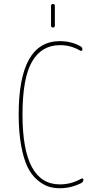

<svg xmlns="http://www.w3.org/2000/svg" viewBox="-20 -950 540 979"><path d="M240.2 -820.3V-919.9Q240.2 -929.7 250 -929.7Q259.8 -929.7 259.8 -919.9V-820.3Q259.8 -809.6 250 -809.6Q240.2 -809.6 240.2 -820.3ZM285.2 9.8Q253.9 9.8 226.6 1Q199.2 -7.8 169.9 -32.7Q140.6 -57.6 120.6 -98.1Q100.6 -138.7 87.9 -207.5Q75.2 -276.4 75.2 -365.2Q75.2 -740.2 285.2 -740.2Q343.8 -740.2 390.6 -713.9Q399.4 -710 400.4 -697.3Q400.4 -693.4 396.5 -691.4Q392.6 -689.5 389.6 -691.4Q339.8 -720.7 285.2 -719.7Q192.4 -719.7 143.6 -636.2Q94.7 -552.7 94.7 -365.2Q94.7 -9.8 285.2 -9.8Q343.8 -9.8 394.5 -39.1Q397.5 -41 401.4 -39.6Q405.3 -38.1 405.3 -34.2Q405.3 -22.5 394.5 -16.6Q341.8 9.8 285.2 9.8Z"/></svg>

Font: Rounded-L Mgen+ 2m thin
Style: Regular
Weight: 100
Designer: [Source Han Sans]
Ryoko NISHIZUKA  (kana & ideographs); Paul D. Hunt (Latin, Greek & Cyrillic); Wenlong ZHANG  (bopomofo
Version: Version 1.059.20150602